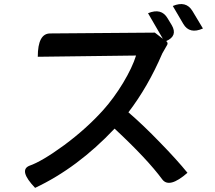

<svg xmlns="http://www.w3.org/2000/svg" viewBox="-20 -859 1040 930"><path d="M697 -795Q762 -822 792 -770L812 -737Q842 -685 785 -660Q795 -652 790 -642L766 -600Q697 -439 602 -315Q674 -253 755 -169Q837 -85 888 -22Q800 55 766 10Q693 -89 535 -236Q356 -46 150 51Q69 -34 122 -56Q183 -77 291 -156Q399 -236 480 -326Q531 -383 576 -457Q621 -532 639 -590L163 -584Q163 -697 223 -697L730 -701L769 -671L697 -795ZM817 -830Q881 -857 912 -806L963 -721Q898 -692 868 -743L817 -830Z"/></svg>

Font: Swei Half Moon CJK SC
Style: Medium
Weight: 500
Version: Version 2.071